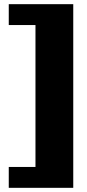

<svg xmlns="http://www.w3.org/2000/svg" viewBox="-20 -770 419 920"><path d="M331 130H22V30H150V-650H22V-750H331Z"/></svg>

Font: Roboto Serif Black
Style: Regular
Weight: 900
Designer: Greg Gazdowicz
Foundry: Commercial Type
Version: Version 1.008